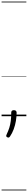

<svg xmlns="http://www.w3.org/2000/svg" viewBox="-20 -1468 353 2426"><path d="M86 270Q76 270 67 263.5Q58 257 58 249Q58 245 60.5 240Q63 235 65 228Q85 186 97.5 146.5Q110 107 116 61Q122 15 122 -47Q122 -60 130.5 -68Q139 -76 155 -76Q174 -76 182 -67Q190 -58 190 -44Q190 5 181 59.5Q172 114 153 165Q134 216 107 255Q103 261 98 265.5Q93 270 86 270ZM0 928H313V938H0ZM0 -20H313V0H0ZM0 -505H313V-500H0ZM0 -1448H313V-1438H0Z"/></svg>

Font: Playwrite ID Guides
Style: Regular
Weight: 400
Designer: Veronika Burian, José Scaglione
Foundry: TypeTogether
Version: Version 1.003